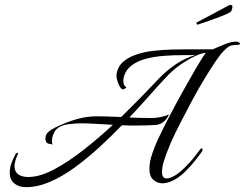

<svg xmlns="http://www.w3.org/2000/svg" viewBox="-20 -749 1013 794"><path d="M87 25Q56 25 36.5 7Q17 -11 21 -47Q22 -60 27.5 -74.5Q33 -89 40 -103Q46 -117 52 -117Q57 -117 53 -109Q40 -82 40 -61Q40 -39 55.5 -28Q71 -17 96 -17Q145 -17 204 -48.5Q263 -80 326 -129.5Q389 -179 447 -233Q408 -235 374 -237Q340 -239 314 -239Q292 -239 261 -235Q230 -231 213 -214Q206 -207 200.5 -193.5Q195 -180 195 -166Q195 -162 195.5 -158.5Q196 -155 197 -151Q193 -153 182.5 -154.5Q172 -156 169 -167Q168 -170 168 -177Q168 -193 180 -203.5Q192 -214 209 -222Q226 -230 240 -236Q273 -250 308 -259Q343 -268 379 -268Q420 -268 481 -265Q528 -311 568 -352Q608 -393 633 -420Q668 -457 707.5 -483.5Q747 -510 788 -521H733Q698 -521 657 -518Q616 -515 580 -505Q544 -495 520 -475Q505 -462 497.5 -445.5Q490 -429 490 -415Q490 -396 501 -389Q502 -389 502 -388.5Q502 -388 502 -388Q502 -385 495 -381.5Q488 -378 485 -380Q475 -387 467.5 -408.5Q460 -430 462 -443Q467 -474 489.5 -493.5Q512 -513 545.5 -524Q579 -535 616.5 -539Q654 -543 688.5 -544Q723 -545 747 -545H856Q858 -545 857 -544Q882 -555 909.5 -566Q937 -577 957 -577Q962 -577 967.5 -574Q973 -571 973 -568Q973 -563 953 -563Q943 -563 932.5 -559.5Q922 -556 905 -538Q891 -524 870 -493Q849 -462 824 -420.5Q799 -379 774 -332.5Q749 -286 726 -241Q703 -196 686 -158Q684 -152 675 -130.5Q666 -109 658 -83.5Q650 -58 650 -38Q650 -11 669 -11Q678 -11 687 -15Q700 -20 714 -30Q728 -40 741 -53Q767 -78 785 -101.5Q803 -125 807 -130Q810 -135 814 -135Q818 -135 818 -130Q818 -127 815 -122Q808 -112 789 -87.5Q770 -63 744.5 -38Q719 -13 690 0Q681 4 671 6.5Q661 9 651 9Q631 9 614.5 -5Q598 -19 598 -51Q598 -80 609.5 -113.5Q621 -147 631 -168Q651 -211 678.5 -264Q706 -317 735.5 -370Q765 -423 790 -466Q815 -509 831 -530Q815 -530 788 -517.5Q761 -505 730.5 -484.5Q700 -464 674 -437Q643 -405 602.5 -359Q562 -313 515 -263Q538 -262 561 -261.5Q584 -261 607 -261Q623 -261 642.5 -264.5Q662 -268 679 -276Q679 -276 673.5 -265.5Q668 -255 655.5 -244.5Q643 -234 622 -232Q603 -231 584 -230.5Q565 -230 546 -230Q530 -230 514.5 -230Q499 -230 484 -231Q438 -183 388 -137.5Q338 -92 287 -55Q236 -18 185.5 3.5Q135 25 87 25ZM797 -647Q791 -649 793 -656Q816 -668 839.5 -680.5Q863 -693 895 -710Q906 -716 919 -723Q932 -730 936 -729Q938 -728 940 -725.5Q942 -723 941 -719Q939 -702 931 -698Q919 -691 894.5 -681.5Q870 -672 843 -662.5Q816 -653 797 -647Z"/></svg>

Font: Italianno
Style: Regular
Weight: 400
Designer: Robert E. Leuschke
Foundry: Robert E. Leuschke
Version: Version 1.100; ttfautohint (v1.8.3)